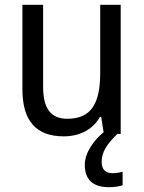

<svg xmlns="http://www.w3.org/2000/svg" viewBox="-20 -556 599 797"><path d="M402 116C402 76 422 44 467 0H481V-536H396V-255C396 -129 361 -63 259 -63C191 -63 159 -106 159 -195V-536H73V-186C73 -56 128 10 245 10C307 10 365 -16 395 -71H400L410 -7C370 26 332 77 332 128C332 188 364 221 432 221C456 221 473 218 489 213V157C479 159 466 163 447 163C418 163 402 147 402 116Z"/></svg>

Font: Noto Sans Lao Looped SemiCondensed
Style: Regular
Weight: 400
Width: 4
Designer: Mark Frömberg, Ben Mitchell
Foundry: The Fontpad Ltd
Version: Version 1.003